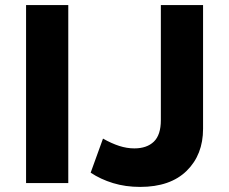

<svg xmlns="http://www.w3.org/2000/svg" viewBox="-20 -720 900 755"><path d="M82.5 0V-700H248.5V0ZM531 15Q473.5 15 424.5 0Q375.5 -15 336.5 -41L385 -175Q418.5 -156 448.8 -146.2Q479 -136.5 508 -136.5Q557.5 -136.5 585 -163Q612.5 -189.5 612.5 -247.5V-700H778.5V-213.5Q778.5 -111.5 714 -48.2Q649.5 15 531 15Z"/></svg>

Font: Geologica
Style: Bold
Weight: 700
Designer: Sindre Bremnes, Frode Helland
Foundry: Monokrom Skriftforlag AS
Version: Version 1.010; ttfautohint (v1.8.4.7-5d5b);gftools[0.9.28]